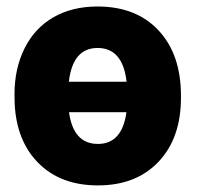

<svg xmlns="http://www.w3.org/2000/svg" viewBox="-20 -558 602 588"><path d="M24.4 -269Q24.4 -348.1 55.2 -409.9Q85.9 -471.7 143.3 -504.9Q200.7 -538.1 278.8 -538.1Q397.5 -538.1 465.8 -464.6Q534.2 -391.1 534.2 -264.6V-258.8Q534.2 -135.3 465.6 -62.7Q397 9.8 279.8 9.8Q166.5 9.8 98.4 -57.9Q30.3 -125.5 24.9 -241.2ZM278.8 -411.1Q202.6 -411.1 190.9 -307.6H367.7Q356 -411.1 278.8 -411.1ZM279.8 -117.2Q354 -117.2 367.2 -214.4H191.4Q204.6 -117.2 279.8 -117.2Z"/></svg>

Font: Roboto
Style: Regular
Weight: 900
Designer: Google
Version: Version 2.001171; 2014